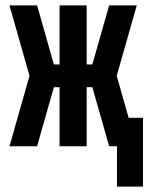

<svg xmlns="http://www.w3.org/2000/svg" viewBox="-20 -540 548 709"><path d="M412 149V0H383L321 -218H300V0H200V-218H179L117 0H15L89 -260L15 -520H117L179 -302H200V-520H300V-302H321L383 -520H485L411 -260L455 -105H508V149Z"/></svg>

Font: Iosevka Term Curly Extrabold
Style: Regular
Weight: 800
Designer: Belleve Invis
Foundry: Belleve Invis
Version: Version 32.3.0